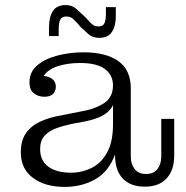

<svg xmlns="http://www.w3.org/2000/svg" viewBox="-20 -726 731 756"><path d="M173 -619Q173 -660 188.5 -683Q204 -706 238 -706Q264 -706 280 -691.5Q296 -677 311 -663L323 -651Q333 -639 342.5 -630.5Q352 -622 368 -622Q385 -622 391 -634Q397 -646 397 -672V-698H436V-663Q436 -623 420.5 -600Q405 -577 371 -577Q345 -577 329 -591Q313 -605 298 -619L286 -633Q276 -644 266.5 -652.5Q257 -661 240 -661Q224 -661 217.5 -649Q211 -637 211 -610V-584H173ZM234 10Q158 10 110 -25.5Q62 -61 62 -126Q62 -173 82.5 -202Q103 -231 139 -247.5Q175 -264 222 -272L303 -288Q352 -296 388.5 -319Q425 -342 425 -391Q424 -432 392 -455Q360 -478 295 -478Q249 -478 209.5 -466Q170 -454 152 -427Q174 -425 187 -414Q200 -403 200 -384Q198 -345 154 -345Q131 -345 113.5 -358.5Q96 -372 96 -402Q96 -442 126 -468Q156 -494 205 -507Q254 -520 309 -520Q398 -520 446.5 -485Q495 -450 495 -378V-110Q495 -80 510 -60.5Q525 -41 555 -41Q585 -41 600 -60.5Q615 -80 615 -110V-258H666V-114Q666 -56 636 -23.5Q606 9 550 9Q494 9 463.5 -23Q433 -55 433 -115V-118Q408 -50 355 -20Q302 10 234 10ZM138 -139Q138 -93 170.5 -69.5Q203 -46 260 -46Q303 -46 341 -65Q379 -84 402 -126Q425 -168 425 -237V-312Q413 -287 385 -271.5Q357 -256 315 -248L262 -238Q229 -231 200.5 -220.5Q172 -210 155 -191Q138 -172 138 -139Z"/></svg>

Font: Montagu Slab 16pt Light
Style: Regular
Weight: 300
Designer: Florian Karsten
Foundry: Florian Karsten
Version: Version 1.000; ttfautohint (v1.8.3)